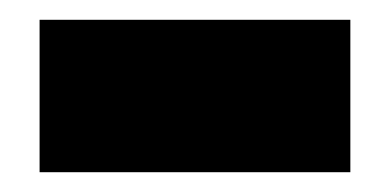

<svg xmlns="http://www.w3.org/2000/svg" viewBox="-20 -387 394 194"><path d="M20 -213V-367H334V-213Z"/></svg>

Font: Exo Thin Black
Style: Regular
Weight: 900
Version: Version 2.000